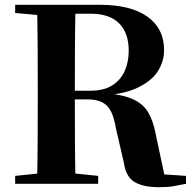

<svg xmlns="http://www.w3.org/2000/svg" viewBox="-20 -764 801 798"><path d="M43 0V-33L200 -49H231L388 -33V0ZM134 0Q136 -86 136.5 -173Q137 -260 137 -349V-394Q137 -483 136.5 -570Q136 -657 134 -744H294Q292 -658 291.5 -569.5Q291 -481 291 -382V-354Q291 -263 291.5 -175Q292 -87 294 0ZM640 14Q574 14 538.5 -8Q503 -30 495 -87L462 -230Q455 -272 442.5 -298.5Q430 -325 406.5 -338Q383 -351 343 -351H217V-387H356Q412 -387 447 -409.5Q482 -432 498.5 -469.5Q515 -507 515 -553Q515 -627 475 -667Q435 -707 357 -707H215V-744H395Q524 -744 593 -694.5Q662 -645 662 -556Q662 -509 636 -468Q610 -427 551 -399Q492 -371 393 -366V-377Q479 -374 526 -354.5Q573 -335 595 -298.5Q617 -262 627 -207L669 -10L591 -44L753 -33V0Q724 6 700 10Q676 14 640 14ZM43 -710V-744H215V-696H200Z"/></svg>

Font: Noto Serif JP ExtraBold
Style: Regular
Weight: 800
Designer: Ryoko NISHIZUKA 西塚涼子 (kana & ideographs); Frank Grießhammer (Latin, Greek & Cyrillic); Wenlong ZHANG 张文龙 (bopomofo); San
Foundry: Adobe
Version: Version 2.003-H1;hotconv 1.1.1;makeotfexe 2.6.0